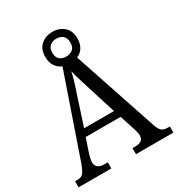

<svg xmlns="http://www.w3.org/2000/svg" viewBox="-204 -1015 1063 1147"><g transform="rotate(-30 327.5 -441.5)"><path d="M1 0V-42H18Q44 -42 57.5 -57Q71 -72 88 -120L279 -674Q252 -685 235 -710Q218 -735 218 -774Q218 -828 250.5 -855.5Q283 -883 329 -883Q375 -883 407.5 -855.5Q440 -828 440 -774Q440 -737 424 -712Q408 -687 381 -676L576 -94Q587 -63 601.5 -52.5Q616 -42 642 -42H655V0H397V-42H419Q473 -42 473 -87Q473 -95 470.5 -106.5Q468 -118 464 -131L429 -239H188L154 -138Q151 -126 148 -112.5Q145 -99 145 -89Q145 -42 205 -42H227V0ZM329 -713Q354 -713 372.5 -727Q391 -741 391 -774Q391 -808 372.5 -822Q354 -836 329 -836Q304 -836 285.5 -822Q267 -808 267 -774Q267 -741 285 -727Q303 -713 329 -713ZM206 -289H412L356 -467Q342 -512 330 -550.5Q318 -589 310 -622Q303 -590 292.5 -555Q282 -520 267 -477Z"/></g></svg>

Font: Noto Serif Lao SemCond
Style: Regular
Weight: 400
Width: 4
Designer: Monotype Design Team
Foundry: Monotype Imaging Inc.
Version: Version 2.004; ttfautohint (v1.8.4.7-5d5b)